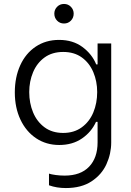

<svg xmlns="http://www.w3.org/2000/svg" viewBox="-20 -745 664 972"><path d="M228 193V134Q240 138 262 141Q284 144 307 144Q388 144 431 99Q474 54 474 -24V-128H466Q443 -77 395 -44Q347 -11 280 -11Q214 -11 163 -45Q112 -79 83.5 -139.5Q55 -200 55 -277Q55 -354 82.5 -414.5Q110 -475 161 -509Q212 -543 279 -543Q349 -543 397.5 -507Q446 -471 467 -419H474V-525H543V-24Q543 33 519 86Q495 139 443.5 173Q392 207 313 207Q267 207 228 193ZM472 -279Q472 -333 452.5 -379.5Q433 -426 394.5 -454Q356 -482 300 -482Q244 -482 205.5 -454Q167 -426 147.5 -379.5Q128 -333 128 -279Q128 -223 147.5 -176Q167 -129 205.5 -100.5Q244 -72 300 -72Q355 -72 394 -100.5Q433 -129 452.5 -176Q472 -223 472 -279ZM255 -676Q255 -696 269 -710.5Q283 -725 304 -725Q325 -725 339 -710.5Q353 -696 353 -676Q353 -655 339 -640.5Q325 -626 304 -626Q283 -626 269 -640.5Q255 -655 255 -676Z"/></svg>

Font: Be Vietnam Light
Style: Regular
Weight: 300
Designer: Gabriel Lam
Foundry: TypeRant
Version: Version 4.000